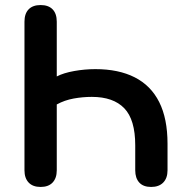

<svg xmlns="http://www.w3.org/2000/svg" viewBox="-20 -733 736 761"><path d="M141 8Q110 8 93.5 -9.5Q77 -27 77 -58V-647Q77 -679 93.5 -696Q110 -713 141 -713Q172 -713 188.5 -696Q205 -679 205 -647V-430Q232 -444 274 -451.5Q316 -459 358 -459Q450 -459 514 -426.5Q578 -394 611 -328.5Q644 -263 644 -163V-58Q644 -27 627 -9.5Q610 8 579 8Q548 8 532 -9.5Q516 -27 516 -58V-157Q516 -259 472.5 -304Q429 -349 344 -349Q308 -349 272 -342.5Q236 -336 205 -319V-58Q205 -27 188.5 -9.5Q172 8 141 8Z"/></svg>

Font: Nunito
Style: Bold
Weight: 700
Designer: Vernon Adams
Foundry: Vernon Adams
Version: Version 3.602